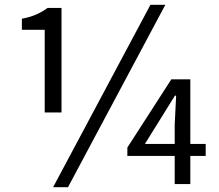

<svg xmlns="http://www.w3.org/2000/svg" viewBox="-20 -766 913 799"><path d="M201 13 606 -746H668L263 13ZM166 -298V-642H71V-688Q107 -695 131.5 -706Q156 -717 178 -733H236V-298ZM707 0V-117H510V-152L693 -436H772V-167H836V-117H772V0ZM583 -167H707V-247L713 -368H708L652 -278Z"/></svg>

Font: Chocolate Classical Sans
Style: Regular
Weight: 400
Designer: 田海東、宇文滿月
Foundry: Moonlit Owen
Version: Version 1.001